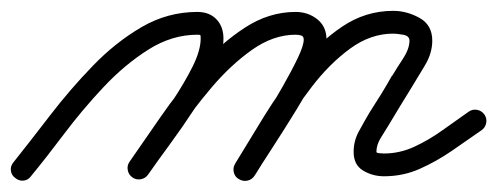

<svg xmlns="http://www.w3.org/2000/svg" viewBox="-35 -300 917 354"><path d="M-7 28Q-14 23 -15 14.5Q-16 6 -10 -1Q21 -40 57.5 -87.5Q94 -135 136 -178.5Q178 -222 226 -250Q274 -278 329 -278Q351 -278 364 -264.5Q377 -251 377 -229Q377 -202 362 -168.5Q347 -135 324 -100Q301 -65 277.5 -33Q254 -1 238 22Q233 29 224.5 30.5Q216 32 209 27Q202 22 200.5 13.5Q199 5 204 -2Q218 -22 239.5 -51.5Q261 -81 283 -114Q305 -147 320 -177Q335 -207 335 -229Q335 -234 334.5 -235Q334 -236 329 -236Q282 -236 238.5 -208.5Q195 -181 156 -139.5Q117 -98 83.5 -53.5Q50 -9 22 25Q17 32 8.5 33Q0 34 -7 28ZM209 27Q202 22 200.5 13.5Q199 5 204 -2Q229 -38 261.5 -85Q294 -132 333 -176Q372 -220 416.5 -249Q461 -278 510 -278Q533 -278 550 -264.5Q567 -251 567 -227Q567 -205 551 -170.5Q535 -136 512 -98.5Q489 -61 467.5 -28Q446 5 435 23Q435 23 435 23Q435 23 435 23Q430 31 421.5 33Q413 35 406 30Q398 26 396.5 17.5Q395 9 399 1Q405 -9 419.5 -31.5Q434 -54 452 -83Q470 -112 486.5 -141Q503 -170 514 -193Q525 -216 525 -227Q525 -233 520.5 -234.5Q516 -236 510 -236Q469 -236 429.5 -208Q390 -180 354.5 -138Q319 -96 289.5 -52.5Q260 -9 238 22Q233 29 224.5 30.5Q216 32 209 27ZM405 30Q398 26 396 17.5Q394 9 399 1Q422 -37 451.5 -85Q481 -133 517 -177.5Q553 -222 596 -251Q639 -280 690 -280Q715 -280 738.5 -267Q762 -254 762 -225Q762 -202 748.5 -179.5Q735 -157 724 -139Q724 -139 724 -139Q724 -139 724 -139Q713 -121 702.5 -104Q692 -87 682 -70Q682 -70 682 -70Q682 -70 682 -70Q676 -60 667.5 -46.5Q659 -33 659 -20Q659 -18 664.5 -17.5Q670 -17 673 -17Q702 -17 729 -29.5Q756 -42 781 -60Q806 -78 829 -94Q836 -99 844.5 -97.5Q853 -96 858 -89Q863 -82 861.5 -73.5Q860 -65 853 -60Q826 -41 797.5 -21.5Q769 -2 738.5 11.5Q708 25 673 25Q652 25 634.5 14.5Q617 4 617 -20Q617 -40 626.5 -57.5Q636 -75 646 -92Q646 -92 646 -92Q646 -92 646 -92Q657 -109 667.5 -126Q678 -143 688 -161Q688 -161 688 -160Q688 -160 688 -160Q688 -160 688 -160Q695 -172 707.5 -191Q720 -210 720 -225Q720 -234 708 -236Q696 -238 690 -238Q648 -238 610 -210Q572 -182 539.5 -139.5Q507 -97 480.5 -52.5Q454 -8 434 24Q430 31 421.5 33Q413 35 405 30Z"/></svg>

Font: FRB American Cursive Medium
Style: Italic
Weight: 500
Italic angle: -25°
Version: Version 2.0;Modular Font Editor K font №1